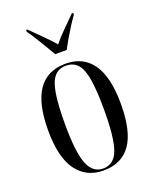

<svg xmlns="http://www.w3.org/2000/svg" viewBox="-144 -847 752 939"><g transform="rotate(-20 231.5 -378.0)"><path d="M231 10Q142 10 92 -58Q42 -126 42 -268Q42 -545 233 -545Q325 -545 373 -476Q421 -407 421 -268Q421 -125 373 -57.5Q325 10 231 10ZM232 0Q289 0 311.5 -61.5Q334 -123 334 -268Q334 -367 324.5 -425.5Q315 -484 292.5 -509.5Q270 -535 231 -535Q194 -535 171.5 -509.5Q149 -484 139.5 -425.5Q130 -367 130 -268Q130 -122 154 -61Q178 0 232 0ZM202 -606Q189 -629 172.5 -656.5Q156 -684 139.5 -710.5Q123 -737 109 -756V-766H115Q143 -738 174 -707.5Q205 -677 232 -646Q258 -678 288.5 -707.5Q319 -737 347 -766H354V-756Q340 -737 323 -710.5Q306 -684 290 -656.5Q274 -629 262 -606Z"/></g></svg>

Font: Noto Serif Display ExtraCondensed
Style: Regular
Weight: 400
Width: 2
Designer: Monotype Design Team
Foundry: Monotype Imaging Inc.
Version: Version 2.009